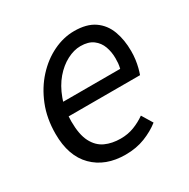

<svg xmlns="http://www.w3.org/2000/svg" viewBox="-123 -611 726 737"><g transform="rotate(-30 240.5 -243.0)"><path d="M231.4 12Q142.6 12 89.9 -40.8Q37.3 -93.5 37.3 -191.4Q37.3 -260 59.8 -316Q82.3 -372 119.7 -412.8Q157 -453.6 203 -475.8Q248.9 -498 296.1 -498Q351.4 -498 384.8 -474.9Q418.1 -451.9 433 -412.1Q447.9 -372.2 447.9 -322Q447.9 -302.3 445.5 -284.8Q443.1 -267.2 439.2 -251.9Q435.3 -236.7 431 -224.8H94.4L102.2 -283.9H377.1Q380.1 -296.5 381 -306.1Q381.9 -315.7 381.9 -328Q381.9 -355.9 373.1 -380.4Q364.2 -405 343.6 -420.4Q323 -435.8 288 -435.8Q259 -435.8 228.2 -419.7Q197.4 -403.6 171.6 -373.5Q145.8 -343.3 129.8 -300Q113.7 -256.7 113.7 -203.2Q113.7 -144.5 130.9 -111.3Q148.1 -78.1 177.9 -64.4Q207.7 -50.8 245.6 -50.8Q278.1 -50.8 305.5 -61.5Q332.8 -72.1 356.1 -88.7L384.9 -41.2Q356 -18.4 317.5 -3.2Q279 12 231.4 12Z"/></g></svg>

Font: Source Sans 3 VF
Style: Italic
Weight: 200
Italic angle: -11°
Designer: Paul D. Hunt
Foundry: Adobe Systems Incorporated
Version: Version 3.042;hotconv 1.0.118;makeotfexe 2.5.65603